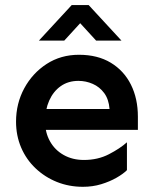

<svg xmlns="http://www.w3.org/2000/svg" viewBox="-20 -719 601 754"><path d="M305.7 14.6Q251 14.6 203.6 -4.4Q156.2 -23.4 119.6 -58.1Q83 -92.8 63 -139.6Q43 -186.5 43 -241.2Q43 -312.5 75.2 -372.1Q107.4 -431.6 163.1 -467.8Q218.8 -503.9 290 -503.9Q363.3 -503.9 415 -472.7Q466.8 -441.4 494.1 -386.7Q521.5 -332 521.5 -260.7V-209H149.4V-291H410.2Q407.2 -329.1 389.2 -353.5Q371.1 -377.9 344.2 -389.6Q317.4 -401.4 288.1 -401.4Q248 -401.4 218.8 -380.9Q189.5 -360.4 173.3 -324.2Q157.2 -288.1 157.2 -241.2Q157.2 -198.2 176.3 -164.1Q195.3 -129.9 230 -110.4Q264.6 -90.8 309.6 -90.8Q364.3 -90.8 407.7 -113.3Q451.2 -135.7 478.5 -160.2V-50.8Q463.9 -36.1 437.5 -21Q411.1 -5.9 377.4 4.4Q343.8 14.6 305.7 14.6ZM132.8 -559.6 261.7 -699.2H328.1L457 -559.6H357.4L294.9 -627.9L232.4 -559.6Z"/></svg>

Font: Sen SemiBold
Style: Regular
Weight: 600
Designer: Kosal Sen, Philatype
Foundry: Philatype
Version: Version 2.000;gftools[0.9.31]